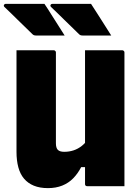

<svg xmlns="http://www.w3.org/2000/svg" viewBox="-38 -959 708 989"><path d="M191 -939Q210 -911 226.5 -884Q243 -857 260.5 -830.5Q278 -804 295 -776Q274 -776 250.5 -776Q227 -776 202 -776Q177 -776 149 -776Q142 -776 137.5 -777.5Q133 -779 129 -783Q106 -806 87.5 -823.5Q69 -841 53.5 -856.5Q38 -872 21.5 -888Q5 -904 -15 -923Q-20 -928 -17.5 -933.5Q-15 -939 -9 -939Q27 -939 58 -939Q89 -939 121 -939Q153 -939 191 -939ZM431 -939Q450 -911 466.5 -884Q483 -857 500.5 -830.5Q518 -804 535 -776Q514 -776 490.5 -776Q467 -776 442 -776Q417 -776 389 -776Q382 -776 377.5 -777.5Q373 -779 369 -783Q346 -806 327.5 -823.5Q309 -841 293.5 -856.5Q278 -872 261.5 -888Q245 -904 225 -923Q220 -928 222.5 -933.5Q225 -939 231 -939Q267 -939 298 -939Q329 -939 361 -939Q393 -939 431 -939ZM603 0Q576 0 540.5 0Q505 0 470.5 0Q436 0 411 0Q409 0 407 -0.5Q405 -1 404 -2Q403 -3 402 -4Q401 -5 400.5 -7Q400 -9 400 -11Q400 -97 400 -183Q400 -269 400 -355.5Q400 -442 400 -528Q400 -614 400 -700Q426 -700 461 -700Q496 -700 531.5 -700Q567 -700 592 -700Q595 -700 597.5 -698.5Q600 -697 601.5 -694.5Q603 -692 603 -689Q603 -616 603 -542.5Q603 -469 603 -395.5Q603 -322 603 -248.5Q603 -175 603 -102Q603 -74 603 -48Q603 -22 603 0ZM209 10Q167 10 136.5 -2.5Q106 -15 86 -38.5Q66 -62 56.5 -97Q47 -132 47 -177Q47 -247 47 -317Q47 -387 47 -457.5Q47 -528 47 -601Q47 -626 47 -650.5Q47 -675 47 -700Q95 -700 143 -700Q191 -700 239 -700Q242 -700 244.5 -698.5Q247 -697 248.5 -694.5Q250 -692 250 -689Q250 -611 250 -532.5Q250 -454 250 -375.5Q250 -297 250 -221Q250 -197 260 -187Q270 -177 293 -177Q318 -177 341 -184.5Q364 -192 384 -208Q404 -224 421 -249L420 -98H380Q363 -65 339 -40.5Q315 -16 282.5 -3Q250 10 209 10Z"/></svg>

Font: Recursive Black
Style: Regular
Weight: 900
Version: Version 1.085